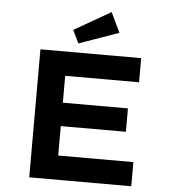

<svg xmlns="http://www.w3.org/2000/svg" viewBox="-61 -991 930 1046"><g transform="rotate(5 404.0 -468.0)"><path d="M138 0V-700H689V-568H285V-132H696V0ZM214 -293V-421H641V-293ZM341 -750 307 -821 507 -936 559 -827Z"/></g></svg>

Font: Lexend Giga SemiBold
Style: Regular
Weight: 600
Designer: Bonnie Shaver-Troup, Thomas Jockin
Foundry: Lexend
Version: Version 1.007